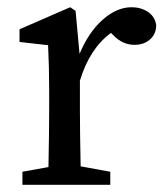

<svg xmlns="http://www.w3.org/2000/svg" viewBox="-20 -511 463 531"><path d="M189 -481 200 -362Q225 -422 264 -456.5Q303 -491 344 -491Q369 -491 388.5 -478.5Q408 -466 412 -442Q412 -417 395 -402Q378 -387 352 -387Q320 -387 295 -412L287 -420Q228 -377 201 -288V-210Q201 -151 203 -51L285 -36V0H42V-36L114 -49Q116 -149 116 -210V-261Q116 -326 113 -386L34 -395V-430L174 -491Z"/></svg>

Font: TypoPRO Source Serif Pro
Style: Regular
Weight: 400
Designer: Frank Grießhammer
Foundry: Adobe Systems Incorporated
Version: Version 1.017;PS 1.0;hotconv 1.0.79;makeotf.lib2.5.61930